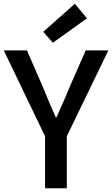

<svg xmlns="http://www.w3.org/2000/svg" viewBox="-23 -1006 599 1026"><path d="M217.8 0V-277.8L-2.9 -736.8H121.1L206.1 -541Q223.1 -499.5 239.7 -460Q256.3 -420.4 274.9 -378.9H278.8Q296.9 -420.4 314.7 -460Q332.5 -499.5 349.1 -541L435.1 -736.8H556.2L334 -277.8V0ZM259.8 -777.8 208 -835.9 377 -985.8 441.9 -908.2Z"/></svg>

Font: Source Han Sans CN Medium
Style: Regular
Weight: 500
Designer: Ryoko NISHIZUKA  (kana, bopomofo & ideographs); Paul D. Hunt (Latin, Greek & Cyrillic); Sandoll Communications , Soo-you
Foundry: Adobe
Version: Version 2.004;hotconv 1.0.118;makeotfexe 2.5.65603